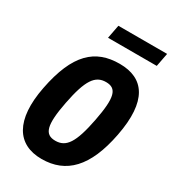

<svg xmlns="http://www.w3.org/2000/svg" viewBox="-224 -1060 1069 1191"><g transform="rotate(30 310.0 -465.0)"><path d="M601 -355C653.5 -624.5 567 -742 392 -742C217 -742 108.5 -644.5 56 -375C6 -119.5 90.5 12 265.5 12C440.5 12 551.5 -99.5 601 -355ZM434.5 -365C399.5 -186 360.5 -128.5 283 -128.5C206 -128.5 187.5 -186 222.5 -365C257.5 -544.5 298 -601.5 375 -601.5C452.5 -601.5 469.5 -544.5 434.5 -365ZM615 -942H266L247.5 -845.5H596.5Z"/></g></svg>

Font: Monaspace Neon ExtraBold
Style: Italic
Weight: 800
Italic angle: -11°
Designer: Riley Cran & the Lettermatic Team
Foundry: Lettermatic
Version: Version 1.200 (Monaspace Neon)